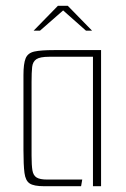

<svg xmlns="http://www.w3.org/2000/svg" viewBox="-20 -643 436 663"><path d="M132 0Q97 0 82.5 -9.5Q68 -19 64.5 -46Q61 -73 61 -125V-384Q61 -423 68.5 -441.5Q76 -460 98.5 -465Q121 -470 166 -470H329V0H301V-447H150Q118 -447 105.5 -438.5Q93 -430 91 -411.5Q89 -393 89 -360V-106Q89 -72 92 -54.5Q95 -37 106.5 -30Q118 -23 142 -23H264L260 0ZM96 -537 180 -623H214L298 -537H277L198 -607L118 -537Z"/></svg>

Font: Smooch Sans Thin ExtraLight
Style: Regular
Weight: 250
Version: Version 1.010